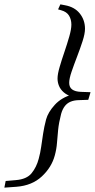

<svg xmlns="http://www.w3.org/2000/svg" viewBox="-101 -725 436 881"><path d="M314.5 -302 304 -267 260.5 -265.5Q238 -265 222 -258Q206 -251 195.8 -237.2Q185.5 -223.5 179.5 -202.5Q169 -161.5 165.8 -129.5Q162.5 -97.5 160.5 -69.5Q158.5 -41.5 150.5 -12Q136 42.5 91 84.5Q46 126.5 -25.5 132L-81 136L-75 105.5L-28.5 101.5Q21.5 97.5 44 69.8Q66.5 42 76.5 4Q84 -23 88 -51.8Q92 -80.5 96.8 -111.5Q101.5 -142.5 110.5 -177Q119.5 -210 150.2 -243.8Q181 -277.5 231 -291.5L228 -281.5Q205.5 -289 191 -301.8Q176.5 -314.5 169.8 -330.8Q163 -347 163 -365Q163 -384.5 172.5 -417.2Q182 -450 194.8 -487.2Q207.5 -524.5 217 -557.8Q226.5 -591 226.5 -612Q226.5 -635.5 215.8 -653.2Q205 -671 179.5 -678L165.5 -682L176 -705L197 -701Q241.5 -693 265.2 -663Q289 -633 289 -593Q289 -570.5 278 -536.5Q267 -502.5 252.8 -465.5Q238.5 -428.5 227.5 -396.2Q216.5 -364 216.5 -345Q216.5 -324.5 230.2 -314.5Q244 -304.5 270 -303.5Z"/></svg>

Font: Newsreader Text
Style: Italic
Weight: 400
Italic angle: -17°
Designer: Hugues Gentile
Foundry: Production Type
Version: Version 1.001